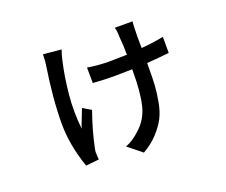

<svg xmlns="http://www.w3.org/2000/svg" viewBox="-114 -779 1227 1043"><g transform="rotate(-20 500.0 -257.5)"><path d="M219.7 -600.6 324.2 -590.8Q312.5 -557.6 307.6 -533.2Q287.1 -444.3 277.8 -345.2Q268.6 -246.1 279.3 -149.4Q284.2 -165 298.8 -201.7Q313.5 -238.3 319.3 -253.9L367.2 -225.6Q331.1 -124 311.5 -30.3Q305.7 -7.8 307.6 5.9Q307.6 22.5 309.6 40L233.4 47.9Q186.5 -86.9 186.5 -210.9Q186.5 -353.5 215.8 -542Q219.7 -568.4 219.7 -600.6ZM864.3 -466.8V-374Q810.5 -368.2 735.4 -362.3V-344.7Q735.4 -277.3 732.9 -235.4Q730.5 -193.4 720.7 -140.6Q710.9 -87.9 691.9 -51.8Q672.9 -15.6 638.2 22Q603.5 59.6 552.7 88.9L472.7 24.4Q516.6 7.8 556.6 -30.3Q611.3 -78.1 629.4 -150.4Q647.5 -222.7 647.5 -345.7V-358.4Q583 -356.4 546.9 -356.4Q486.3 -356.4 420.9 -361.3L419.9 -451.2Q480.5 -440.4 549.8 -440.4Q583 -440.4 647.5 -442.4Q647.5 -500 642.6 -545.9Q642.6 -580.1 635.7 -602.5H738.3Q735.4 -576.2 735.4 -547.9Q733.4 -519.5 735.4 -449.2Q797.9 -454.1 864.3 -466.8Z"/></g></svg>

Font: Gen Shin Gothic Monospace Medium
Style: Regular
Weight: 500
Designer: [Source Han Sans]
Ryoko NISHIZUKA  (kana & ideographs); Paul D. Hunt (Latin, Greek & Cyrillic); Wenlong ZHANG  (bopomofo
Version: Version 1.002.20150607